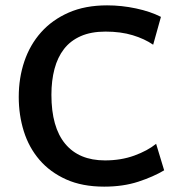

<svg xmlns="http://www.w3.org/2000/svg" viewBox="-20 -685 668 717"><path d="M552 -518Q520 -540 475.5 -553.5Q431 -567 374 -567Q320 -567 281.5 -550Q243 -533 219 -502Q195 -471 183.5 -427.5Q172 -384 172 -331Q172 -210 223.5 -148Q275 -86 372 -86Q432 -86 481.5 -104Q531 -122 563 -148L593 -49Q553 -25 496.5 -6.5Q440 12 369 12Q287 12 227 -15Q167 -42 127.5 -88Q88 -134 69 -194.5Q50 -255 50 -323Q50 -394 71 -456Q92 -518 133.5 -564.5Q175 -611 236.5 -638Q298 -665 380 -665Q434 -665 488 -653.5Q542 -642 581 -622Z"/></svg>

Font: Quattrocento Sans
Style: Bold
Weight: 700
Designer: Pablo Impallari
Foundry: Pablo Impallari, Igino Marini, Brenda Gallo
Version: Version 2.000